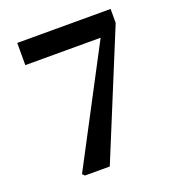

<svg xmlns="http://www.w3.org/2000/svg" viewBox="-119 -733 758 829"><g transform="rotate(-20 260.0 -319.0)"><path d="M52 -638H481V-574L245 0H131L121 -10L398 -536H52Z"/></g></svg>

Font: TypoPRO Source Serif Pro
Style: Regular
Weight: 600
Designer: Frank Grießhammer
Foundry: Adobe Systems Incorporated
Version: Version 1.017;PS 1.0;hotconv 1.0.79;makeotf.lib2.5.61930